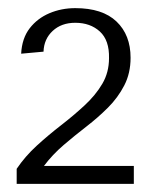

<svg xmlns="http://www.w3.org/2000/svg" viewBox="-20 -847 370 472"><path d="M21 -395V-432Q42 -463 70.5 -489Q99 -515 130 -539Q161 -563 188 -588Q215 -613 231.5 -641Q248 -669 248 -704Q249 -748 225.5 -769.5Q202 -791 165 -791Q131 -791 109.5 -771Q88 -751 87 -720L32 -715Q34 -753 53 -777.5Q72 -802 101.5 -814.5Q131 -827 165 -827Q232 -827 266.5 -794Q301 -761 301 -705Q301 -667 285.5 -637Q270 -607 245.5 -582.5Q221 -558 192.5 -536Q164 -514 136.5 -490.5Q109 -467 88 -439H309V-395Z"/></svg>

Font: Panamera Medium
Style: Regular
Weight: 500
Designer: Bastien Sozeau
Foundry: NBR — Bastien Sozeau
Version: Version 3.002; ttfautohint (v1.8.4.7-5d5b);gftools[0.9.33]